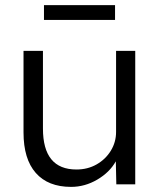

<svg xmlns="http://www.w3.org/2000/svg" viewBox="-20 -721 622 751"><path d="M258 10Q168 10 120 -44.5Q72 -99 72 -203V-522H148V-218Q148 -58 279 -58Q323 -58 358 -78Q393 -98 413.5 -131.5Q434 -165 434 -205V-522H509V0H435L433 -90Q409 -47 360.5 -18.5Q312 10 258 10ZM152 -643V-701H430V-643Z"/></svg>

Font: Lexend Light
Style: Regular
Weight: 300
Designer: Bonnie Shaver-Troup, Thomas Jockin
Foundry: Lexend
Version: Version 1.007; ttfautohint (v1.8.3)